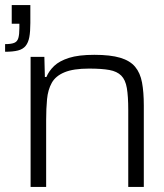

<svg xmlns="http://www.w3.org/2000/svg" viewBox="-20 -733 644 753"><path d="M100 0V-510H154L156 -431H162Q172 -455 192.5 -474.5Q213 -494 250.5 -506Q288 -518 350 -518Q413 -518 451.5 -506.5Q490 -495 510 -471Q530 -447 537 -409.5Q544 -372 544 -319V0H483V-301Q483 -355 477.5 -387.5Q472 -420 455.5 -436.5Q439 -453 409 -458.5Q379 -464 329 -464Q268 -464 233 -449.5Q198 -435 183 -408Q168 -381 164.5 -344Q161 -307 161 -263V0ZM0 -530V-560Q24 -560 36 -565Q48 -570 52 -584Q56 -598 56 -623V-640H26V-713H99V-643Q99 -609 95 -587.5Q91 -566 80.5 -553Q70 -540 50.5 -535Q31 -530 0 -530Z"/></svg>

Font: Saira SemiExpanded Light
Style: Regular
Weight: 300
Width: 6
Designer: Hector Gatti with collaboration of the Omnibus-Type team
Foundry: Omnibus-Type
Version: Version 1.101